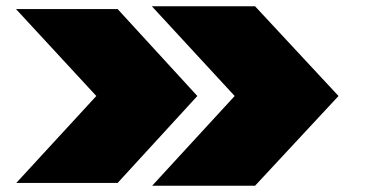

<svg xmlns="http://www.w3.org/2000/svg" viewBox="-20 -620 1166 612"><path d="M1059 -314 793 -600H464L728 -314L465 -28H793ZM609 -314 355 -591H31L287 -314L32 -37H355Z"/></svg>

Font: Mattone Black
Style: Regular
Weight: 900
Width: 6
Designer: Nunzio Mazzaferro
Foundry: Collletttivo
Version: Version 2.000;Glyphs 3.2 (3217)